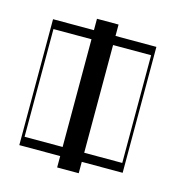

<svg xmlns="http://www.w3.org/2000/svg" viewBox="-115 -881 894 978"><g transform="rotate(15 332.5 -392.0)"><path d="M275.6 0V-60H60V-724H275.6V-784H389.4V-724H605V-60H389.4V0ZM275.6 -108V-676H75V-108ZM590 -108V-676H389.4V-108Z"/></g></svg>

Font: Facade Sud
Style: Regular
Weight: 100
Designer: Éléonore Fines
Foundry: Velvetyne Type Foundry
Version: Version 1.001;Glyphs 3.2 (3202)